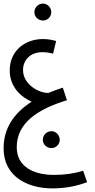

<svg xmlns="http://www.w3.org/2000/svg" viewBox="-20 -776 529 1067"><path d="M219 -662C244 -662 265 -683 265 -708C265 -734 244 -756 219 -756C192 -756 171 -734 171 -708C171 -683 192 -662 219 -662ZM271 271C341 271 410 258 464 236L442 173C394 188 340 196 280 196C174 196 73 155 73 42C73 -93 189 -169 352 -219L329 -289C301 -280 275 -270 250 -260C204 -256 108 -303 108 -387C108 -439 145 -486 216 -486C242 -486 264 -481 275 -478L292 -548C275 -553 250 -559 218 -559C121 -559 34 -496 34 -384C34 -292 98 -236 156 -211C56 -147 0 -62 0 48C0 208 137 271 271 271ZM266 47C291 47 312 26 312 1C312 -25 291 -47 266 -47C239 -47 218 -25 218 1C218 26 239 47 266 47Z"/></svg>

Font: Noto Sans Arabic UI XCn
Style: Regular
Weight: 400
Width: 2
Designer: Monotype Design Team, Nadine Chahine and Nizar Qandah
Foundry: Monotype Imaging Inc.
Version: Version 2.010